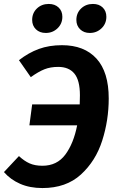

<svg xmlns="http://www.w3.org/2000/svg" viewBox="-35 -937 591 973"><path d="M516 -438Q516 -328 483 -224.5Q450 -121 375 -52.5Q300 16 180 16Q116 16 67 -5.5Q18 -27 -15 -65L61 -146Q88 -121 115 -109Q142 -97 180 -97Q254 -97 296 -153.5Q338 -210 356 -302H114L128 -408H369Q370 -424 370 -454Q370 -530 342 -564Q314 -598 260 -598Q221 -598 190.5 -586Q160 -574 121 -546L61 -632Q110 -670 162 -689Q214 -708 279 -708Q392 -708 454 -640Q516 -572 516 -438ZM128 -836Q128 -871 152 -894Q176 -917 212 -917Q243 -917 262 -899Q281 -881 281 -852Q281 -817 256.5 -793.5Q232 -770 197 -770Q166 -770 147 -788.5Q128 -807 128 -836ZM352 -836Q352 -871 376 -894Q400 -917 436 -917Q467 -917 485.5 -899Q504 -881 504 -852Q504 -817 479.5 -793.5Q455 -770 420 -770Q390 -770 371 -788.5Q352 -807 352 -836Z"/></svg>

Font: Fira Sans SemiBold
Style: Italic
Weight: 600
Italic angle: -8°
Designer: bBox Type GmbH & Carrois Corporate GbR & Edenspiekermann AG
Foundry: bBox Type GmbH & Carrois Corporate GbR & Edenspiekermann AG
Version: Version 4.301